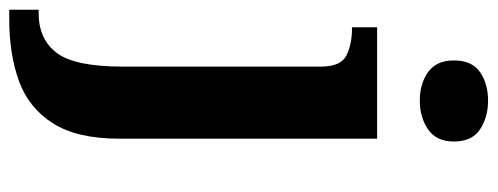

<svg xmlns="http://www.w3.org/2000/svg" viewBox="-362 -468 1050 405"><g transform="rotate(90 162.5 -265.0)"><path d="M172 -626Q136 -626 111.5 -643.5Q87 -661 87 -698Q87 -736 111.5 -753Q136 -770 172 -770Q207 -770 232.5 -753Q258 -736 258 -698Q258 -661 232.5 -643.5Q207 -626 172 -626ZM-20 240V178H-13Q42 178 71 140Q100 102 100 0V-417Q100 -460 76 -471.5Q52 -483 20 -483H17V-536H252V8Q252 97 219.5 148Q187 199 130.5 219.5Q74 240 0 240Z"/></g></svg>

Font: Noto Serif Tibetan
Style: Bold
Weight: 700
Designer: Monotype Design Team
Foundry: Monotype Imaging Inc.
Version: Version 2.103; ttfautohint (v1.8.4.7-5d5b)